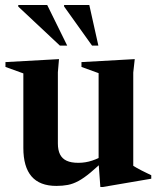

<svg xmlns="http://www.w3.org/2000/svg" viewBox="-20 -738 636 773"><path d="M213 -160.5Q213 -133.5 221.8 -116.2Q230.5 -99 248.5 -90.8Q266.5 -82.5 295.5 -82.5Q324.5 -82.5 351.2 -91.5Q378 -100.5 398 -113.5L406 -99.5Q370 -64.5 343.8 -42.8Q317.5 -21 295.8 -9.2Q274 2.5 253 6.5Q232 10.5 207 10.5Q140 10.5 107 -27.8Q74 -66 74 -142.5V-442.5L2 -468.5V-488L217.5 -500L213 -447ZM384 15 377 -81.5V-443.5L308 -468.5V-488L522.5 -500L516.5 -446V-70.5Q521 -67.5 529.8 -62.5Q538.5 -57.5 549.2 -52Q560 -46.5 570.5 -41.5Q581 -36.5 589 -32.5V-18.5L393 15ZM250.5 -554.5H221L53.5 -711.5V-718H170ZM376 -554.5H350.5L238 -712V-718H339.5Z"/></svg>

Font: Newsreader 60pt SemiBold
Style: Regular
Weight: 600
Designer: Hugues Gentile
Foundry: Production Type
Version: Version 1.003